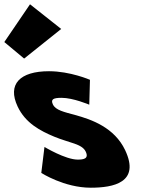

<svg xmlns="http://www.w3.org/2000/svg" viewBox="-195 -860 707 895"><path d="M-174.9 -664 -82.5 -587 90.3 -725 -55.1 -840ZM33.4 -528C-101.6 -528 -162.2 -468 -112.6 -363C-76.2 -286 -7.2 -250 57.6 -223C129.8 -193 187.2 -190 204.7 -153C220.7 -119 192.2 -116 167.2 -116C110.2 -116 12.3 -175 12.3 -175L-2.5 -54C-2.5 -54 104.1 15 228.1 15C333.1 15 459.7 -9 388.4 -160C338.7 -265 232.8 -303 154.8 -324C104.2 -338 64.4 -346 51.7 -373C40.3 -397 53 -404 92 -404C146 -404 221.1 -372 221.1 -372L224.3 -488C224.3 -488 132.4 -528 33.4 -528Z"/></svg>

Font: Hussar
Style: BdOpOblFive
Weight: 700
Foundry: Cannot Into Space Fonts
Version: Version 2.00